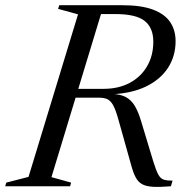

<svg xmlns="http://www.w3.org/2000/svg" viewBox="-49 -715 718 737"><path d="M348.5 -374Q406 -374 448.8 -396.8Q491.5 -419.5 515.5 -460.5Q539.5 -501.5 539.5 -555Q539.5 -608 506.5 -634.5Q473.5 -661 394 -661H268L279.5 -695H420.5Q493.5 -695 538.5 -678Q583.5 -661 604.2 -630.2Q625 -599.5 625 -557Q625 -500 596.2 -455.2Q567.5 -410.5 512.5 -383.5Q457.5 -356.5 377.5 -353V-354.5Q411.5 -354 432.8 -343Q454 -332 467.8 -309.5Q481.5 -287 492 -252L539.5 -95Q550 -61 558.5 -45.2Q567 -29.5 579.5 -25.5Q592 -21.5 613.5 -21.5L607 0Q564.5 3.5 538.2 2Q512 0.5 496.5 -8Q481 -16.5 471.5 -34.8Q462 -53 454 -83L404.5 -259.5Q394.5 -295 384.8 -312Q375 -329 362.8 -334.5Q350.5 -340 331 -340H170.5L180.5 -374ZM148.5 -35 224 -14 220 0H-29L-25 -14L60.5 -36L250.5 -660L174 -681L178.5 -695H349Z"/></svg>

Font: Newsreader 48pt
Style: Italic
Weight: 400
Italic angle: -17°
Version: Version 1.003